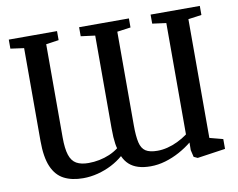

<svg xmlns="http://www.w3.org/2000/svg" viewBox="-81 -851 1204 972"><g transform="rotate(-10 521.0 -365.0)"><path d="M1003.5 -743V-696.5L935 -687V-76.5L1003.5 -58.5V-8L859.5 13L840 4L831.5 -32L832 -71Q803 -47.5 767.8 -28.2Q732.5 -9 694.5 2.2Q656.5 13.5 618 13.5Q582 13.5 554.8 5Q527.5 -3.5 508.8 -20.5Q490 -37.5 478.5 -63.5Q452 -40.5 418.5 -23.2Q385 -6 347.2 3.8Q309.5 13.5 271.5 13.5Q213.5 13.5 173 -7.5Q132.5 -28.5 111.5 -77.5Q90.5 -126.5 90.5 -210V-687L21.5 -696.5V-743H269.5V-696.5L204 -687V-208Q204 -150 214.8 -117.2Q225.5 -84.5 249.2 -71Q273 -57.5 311.5 -57.5Q339.5 -57.5 367 -63Q394.5 -68.5 419.8 -79.2Q445 -90 466 -106Q463 -115.5 460.8 -130.5Q458.5 -145.5 457.2 -165.5Q456 -185.5 456 -211V-687L383 -696.5V-743H639V-696.5L569.5 -687V-206Q569.5 -149.5 577 -117.2Q584.5 -85 605.2 -71.5Q626 -58 666 -58Q690.5 -58 717 -64.5Q743.5 -71 770.2 -83.8Q797 -96.5 821.5 -114.5V-687L750.5 -696.5V-743Z"/></g></svg>

Font: Merriweather 36pt Medium
Style: Regular
Weight: 500
Version: Version 2.100